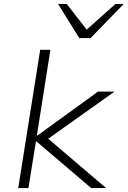

<svg xmlns="http://www.w3.org/2000/svg" viewBox="-20 -959 651 979"><path d="M73 0 185 -705H237L168 -268H171L480 -492H564L211 -241L202 -272L521 0H445L167 -237H163L125 0ZM384 -765 276 -939H320L422 -808L569 -939H611L442 -765Z"/></svg>

Font: Nunito Sans 7pt SemiExpanded ExtraLight
Style: Italic
Weight: 250
Width: 6
Italic angle: -9°
Designer: Vernon Adams
Foundry: Vernon Adams
Version: Version 3.101;gftools[0.9.27]